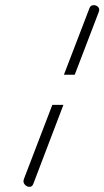

<svg xmlns="http://www.w3.org/2000/svg" viewBox="-20 -606 405 745"><path d="M228 -316 327 -574Q331 -586 344 -586Q352 -586 358.5 -581Q365 -576 365 -567Q365 -565 363 -559L270 -316ZM94 119Q86 119 78.5 112.5Q71 106 71 96Q71 94 73 88L183 -199H226L109 108Q105 119 94 119Z"/></svg>

Font: Meow Script
Style: Regular
Weight: 400
Designer: Robert E. Leuschke
Foundry: Robert E. Leuschke
Version: Version 1.010; ttfautohint (v1.8.3)